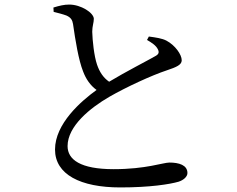

<svg xmlns="http://www.w3.org/2000/svg" viewBox="-20 -790 1040 841"><path d="M507 31C637 31 724 17 762 6C784 -1 801 -16 801 -32C801 -67 764 -78 722 -78C695 -78 619 -49 478 -49C332 -49 276 -91 276 -150C276 -238 376 -318 459 -366C532 -408 644 -460 711 -482C753 -496 776 -506 776 -526C776 -551 747 -592 709 -612C690 -622 662 -626 632 -630L624 -615C643 -604 664 -591 672 -573C678 -560 675 -552 660 -544C627 -525 531 -476 458 -432C432 -450 416 -475 405 -507C392 -545 385 -613 384 -651C384 -676 391 -690 391 -708C390 -734 335 -770 283 -770C261 -770 240 -765 214 -757L215 -738C231 -734 255 -728 271 -722C291 -713 297 -702 300 -684C310 -614 324 -527 344 -477C356 -445 375 -416 403 -396C335 -347 221 -248 221 -135C221 -26 332 31 507 31Z"/></svg>

Font: Source Han Serif SC Medium
Style: Regular
Weight: 500
Designer: Ryoko NISHIZUKA 西塚涼子 (kana & ideographs); Frank Grießhammer (Latin, Greek & Cyrillic); Wenlong ZHANG 张文龙 (bopomofo); San
Foundry: Adobe
Version: Version 2.003;hotconv 1.1.1;makeotfexe 2.6.0